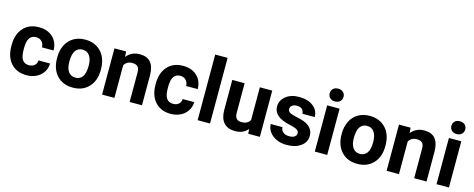

<svg xmlns="http://www.w3.org/2000/svg" viewBox="-35 -1430 5233 2119"><g transform="rotate(15 2581.5 -370.0)"><path d="M273.9 -104Q313 -104 337.4 -125.5Q361.8 -147 362.8 -182.6H495.1Q494.6 -128.9 465.8 -84.2Q437 -39.6 387 -14.9Q336.9 9.8 276.4 9.8Q163.1 9.8 97.7 -62.3Q32.2 -134.3 32.2 -261.2V-270.5Q32.2 -392.6 97.2 -465.3Q162.1 -538.1 275.4 -538.1Q374.5 -538.1 434.3 -481.7Q494.1 -425.3 495.1 -331.5H362.8Q361.8 -372.6 337.4 -398.2Q313 -423.8 272.9 -423.8Q223.6 -423.8 198.5 -387.9Q173.3 -352.1 173.3 -271.5V-256.8Q173.3 -175.3 198.2 -139.6Q223.1 -104 273.9 -104Z M553.7 -269Q553.7 -347.7 584 -409.2Q614.3 -470.7 671.1 -504.4Q728 -538.1 803.2 -538.1Q910.2 -538.1 977.8 -472.7Q1045.4 -407.2 1053.2 -294.9L1054.2 -258.8Q1054.2 -137.2 986.3 -63.7Q918.5 9.8 804.2 9.8Q689.9 9.8 621.8 -63.5Q553.7 -136.7 553.7 -262.7ZM694.8 -258.8Q694.8 -183.6 723.1 -143.8Q751.5 -104 804.2 -104Q855.5 -104 884.3 -143.3Q913.1 -182.6 913.1 -269Q913.1 -342.8 884.3 -383.3Q855.5 -423.8 803.2 -423.8Q751.5 -423.8 723.1 -383.5Q694.8 -343.3 694.8 -258.8Z M1271 -528.3 1275.4 -467.3Q1332 -538.1 1427.2 -538.1Q1511.2 -538.1 1552.2 -488.8Q1593.3 -439.5 1594.2 -341.3V0H1453.1V-337.9Q1453.1 -382.8 1433.6 -403.1Q1414.1 -423.3 1368.7 -423.3Q1309.1 -423.3 1279.3 -372.6V0H1138.2V-528.3Z M1920.9 -104Q1960 -104 1984.4 -125.5Q2008.8 -147 2009.8 -182.6H2142.1Q2141.6 -128.9 2112.8 -84.2Q2084 -39.6 2033.9 -14.9Q1983.9 9.8 1923.3 9.8Q1810.1 9.8 1744.6 -62.3Q1679.2 -134.3 1679.2 -261.2V-270.5Q1679.2 -392.6 1744.1 -465.3Q1809.1 -538.1 1922.4 -538.1Q2021.5 -538.1 2081.3 -481.7Q2141.1 -425.3 2142.1 -331.5H2009.8Q2008.8 -372.6 1984.4 -398.2Q1960 -423.8 1919.9 -423.8Q1870.6 -423.8 1845.5 -387.9Q1820.3 -352.1 1820.3 -271.5V-256.8Q1820.3 -175.3 1845.2 -139.6Q1870.1 -104 1920.9 -104Z M2371.6 0H2230V-750H2371.6Z M2804.2 -53.7Q2752 9.8 2659.7 9.8Q2574.7 9.8 2530 -39.1Q2485.4 -87.9 2484.4 -182.1V-528.3H2625.5V-187Q2625.5 -104.5 2700.7 -104.5Q2772.5 -104.5 2799.3 -154.3V-528.3H2940.9V0H2808.1Z M3333.5 -146Q3333.5 -171.9 3307.9 -186.8Q3282.2 -201.7 3225.6 -213.4Q3037.1 -252.9 3037.1 -373.5Q3037.1 -443.8 3095.5 -491Q3153.8 -538.1 3248 -538.1Q3348.6 -538.1 3408.9 -490.7Q3469.2 -443.4 3469.2 -367.7H3328.1Q3328.1 -397.9 3308.6 -417.7Q3289.1 -437.5 3247.6 -437.5Q3211.9 -437.5 3192.4 -421.4Q3172.9 -405.3 3172.9 -380.4Q3172.9 -356.9 3195.1 -342.5Q3217.3 -328.1 3270 -317.6Q3322.8 -307.1 3358.9 -293.9Q3470.7 -252.9 3470.7 -151.9Q3470.7 -79.6 3408.7 -34.9Q3346.7 9.8 3248.5 9.8Q3182.1 9.8 3130.6 -13.9Q3079.1 -37.6 3049.8 -78.9Q3020.5 -120.1 3020.5 -168H3154.3Q3156.2 -130.4 3182.1 -110.4Q3208 -90.3 3251.5 -90.3Q3292 -90.3 3312.7 -105.7Q3333.5 -121.1 3333.5 -146Z M3710.4 0H3568.8V-528.3H3710.4ZM3560.5 -665Q3560.5 -696.8 3581.8 -717.3Q3603 -737.8 3639.6 -737.8Q3675.8 -737.8 3697.3 -717.3Q3718.8 -696.8 3718.8 -665Q3718.8 -632.8 3697 -612.3Q3675.3 -591.8 3639.6 -591.8Q3604 -591.8 3582.3 -612.3Q3560.5 -632.8 3560.5 -665Z M3804.7 -269Q3804.7 -347.7 3835 -409.2Q3865.2 -470.7 3922.1 -504.4Q3979 -538.1 4054.2 -538.1Q4161.1 -538.1 4228.8 -472.7Q4296.4 -407.2 4304.2 -294.9L4305.2 -258.8Q4305.2 -137.2 4237.3 -63.7Q4169.4 9.8 4055.2 9.8Q3940.9 9.8 3872.8 -63.5Q3804.7 -136.7 3804.7 -262.7ZM3945.8 -258.8Q3945.8 -183.6 3974.1 -143.8Q4002.4 -104 4055.2 -104Q4106.4 -104 4135.3 -143.3Q4164.1 -182.6 4164.1 -269Q4164.1 -342.8 4135.3 -383.3Q4106.4 -423.8 4054.2 -423.8Q4002.4 -423.8 3974.1 -383.5Q3945.8 -343.3 3945.8 -258.8Z M4522 -528.3 4526.4 -467.3Q4583 -538.1 4678.2 -538.1Q4762.2 -538.1 4803.2 -488.8Q4844.2 -439.5 4845.2 -341.3V0H4704.1V-337.9Q4704.1 -382.8 4684.6 -403.1Q4665 -423.3 4619.6 -423.3Q4560.1 -423.3 4530.3 -372.6V0H4389.2V-528.3Z M5101.1 0H4959.5V-528.3H5101.1ZM4951.2 -665Q4951.2 -696.8 4972.4 -717.3Q4993.7 -737.8 5030.3 -737.8Q5066.4 -737.8 5087.9 -717.3Q5109.4 -696.8 5109.4 -665Q5109.4 -632.8 5087.6 -612.3Q5065.9 -591.8 5030.3 -591.8Q4994.6 -591.8 4972.9 -612.3Q4951.2 -632.8 4951.2 -665Z"/></g></svg>

Font: Vazir FD
Style: Bold-FD
Weight: 700
Designer: Saber Rastikerdar
Foundry: Saber Rastikerdar
Version: Version 30.1.0